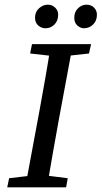

<svg xmlns="http://www.w3.org/2000/svg" viewBox="-20 -802 435 822"><path d="M175 -681Q157 -681 143.5 -693Q130 -705 130 -726Q130 -751 147 -766.5Q164 -782 185 -782Q203 -782 216 -769.5Q229 -757 229 -739Q229 -713 213 -697Q197 -681 175 -681ZM340 -681Q324 -681 311 -693Q298 -705 298 -726Q298 -751 314 -766.5Q330 -782 350 -782Q370 -782 382.5 -769.5Q395 -757 395 -739Q395 -713 378.5 -697Q362 -681 340 -681ZM11 0 19 -39 138 -53H158L270 -39L263 0ZM88 0 149 -328Q162 -399 174.5 -470.5Q187 -542 198 -613H292L231 -285Q218 -214 205.5 -142.5Q193 -71 181 0ZM109 -573 117 -613H370L361 -573L243 -560H225Z"/></svg>

Font: Lisu Bosa Medium
Style: Italic
Weight: 500
Italic angle: -19°
Designer: David Morse, Annie Olsen, Victor Gaultney, Frank Grießhammer (Latin)
Foundry: SIL International
Version: Version 2.000